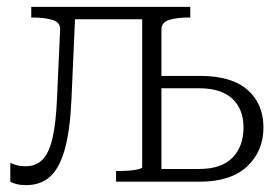

<svg xmlns="http://www.w3.org/2000/svg" viewBox="-20 -529 809 559"><path d="M146 -243 155 -443Q156 -464 133 -471Q110 -478 75 -478H71V-509H200L188 -239Q184 -149 168.5 -94Q153 -39 125.5 -14.5Q98 10 56 10Q40 10 28.5 7Q17 4 10 0V-55Q15 -52 27 -48.5Q39 -45 55 -45Q85 -45 104 -64.5Q123 -84 133 -127.5Q143 -171 146 -243ZM166 -473V-509H426V-473ZM394 -42V-509H534V-478H529Q495 -478 472.5 -471Q450 -464 450 -443V-37H559Q625 -37 657 -70Q689 -103 689 -158Q689 -211 656.5 -241.5Q624 -272 560 -272H424V-308H563Q654 -308 700.5 -267.5Q747 -227 747 -158Q747 -89 699.5 -44.5Q652 0 561 0H318V-31H320Q335 -31 352 -32Q369 -33 381.5 -36Q394 -39 394 -42Z"/></svg>

Font: Roboto Serif 36pt ExtraLight
Style: Regular
Weight: 250
Designer: Greg Gazdowicz
Foundry: Commercial Type
Version: Version 1.008